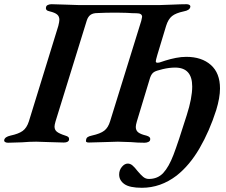

<svg xmlns="http://www.w3.org/2000/svg" viewBox="-54 -674 1074 912"><path d="M512 155Q512 134 525 118.5Q538 103 553 103Q565 103 575.5 112Q586 121 599 138Q614 156 626 166Q638 176 653 176Q695 176 721.5 147.5Q748 119 770 61.5Q792 4 833 -127Q859 -208 859 -263Q859 -353 778 -353Q750 -353 718.5 -345.5Q687 -338 678 -332Q666 -325 659 -305L596 -97Q591 -80 591 -71Q591 -54 603 -45Q615 -36 641 -30Q652 -27 656.5 -22Q661 -17 659 -9Q658 -3 650 0.5Q642 4 633 4Q600 4 568 1Q526 -1 506 -1Q486 -1 440 1Q392 3 368 3Q359 3 356 0Q353 -3 355 -10Q356 -18 362 -22.5Q368 -27 382 -30Q423 -39 441.5 -53.5Q460 -68 469 -98L617 -575Q621 -591 621 -594Q621 -611 595 -611Q575 -611 547 -613L499 -614Q447 -614 409 -612Q388 -612 376 -603.5Q364 -595 358 -576L210 -98Q205 -81 205 -73Q205 -57 216.5 -48Q228 -39 256 -30Q267 -27 271 -22.5Q275 -18 274 -10Q271 3 249 3Q225 3 179 1Q137 -1 118 -1Q86 -1 51 2Q5 4 -16 4Q-25 4 -30 0.5Q-35 -3 -34 -9Q-31 -24 -4 -30Q34 -38 53.5 -52Q73 -66 83 -97L223 -551Q228 -571 228 -580Q228 -596 217.5 -605Q207 -614 182 -620Q160 -624 165 -641Q166 -647 173.5 -650.5Q181 -654 191 -654Q215 -654 259 -652Q299 -650 318 -650H510H706Q724 -650 764 -652Q806 -654 832 -654Q841 -654 846 -650.5Q851 -647 850 -641Q847 -625 819 -620Q781 -612 763 -597.5Q745 -583 735 -551L693 -412Q686 -388 686 -383Q686 -376 694 -376Q700 -376 703 -377Q708 -379 732 -386.5Q756 -394 781.5 -399Q807 -404 831 -404Q904 -404 947.5 -365.5Q991 -327 991 -254Q991 -210 973 -151Q941 -51 894 30Q847 111 785 160Q709 218 620 218Q562 218 537 200.5Q512 183 512 155Z"/></svg>

Font: EB Garamond SemiBold
Style: Italic
Weight: 600
Italic angle: -17.2°
Designer: Georg Duffner and Octavio Pardo
Foundry: Georg Duffner
Version: Version 1.000